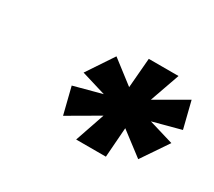

<svg xmlns="http://www.w3.org/2000/svg" viewBox="-76 -805 673 604"><g transform="rotate(30 260.5 -503.0)"><path d="M424 -670H316L307 -562L224 -626L160 -530L249 -503L148 -476L172 -380L282 -444L245 -336H353L361 -444L445 -380L510 -476L420 -503L521 -530L497 -626L386 -562Z"/></g></svg>

Font: LT Wave Bold
Style: Italic
Weight: 700
Designer: Daniel Lyons
Version: Version 2.5 (Glyphs App)